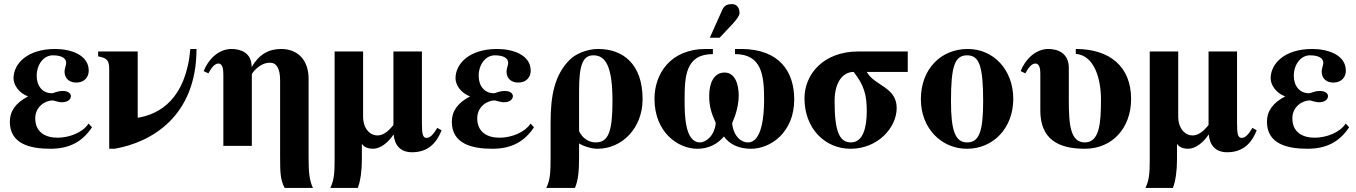

<svg xmlns="http://www.w3.org/2000/svg" viewBox="-20 -712 6619 937"><path d="M412 -109C385 -66 319 -40 261 -40C201 -40 152 -67 152 -135C152 -190 199 -222 238 -222C255 -217 271 -213 282 -213C313 -213 326 -229 326 -243C326 -255 314 -268 287 -268C257 -268 244 -257 233 -257C188 -257 159 -292 159 -342C159 -396 192 -442 238 -442C284 -442 303 -426 303 -405C303 -394 295 -378 295 -363C295 -324 324 -309 352 -309C393 -309 413 -337 413 -367C413 -444 326 -473 249 -473C112 -473 46 -400 46 -330C46 -298 72 -258 116 -242V-241C57 -210 28 -170 28 -118C28 -10 126 14 226 14C319 14 383 -21 429 -91Z M909 -473C887 -226 757 -156 657 -138H652V-461H459V-437C503 -428 513 -419 513 -372V14H539C719 -17 939 -144 939 -473Z M1209 0V-348C1209 -352 1215 -361 1226 -372C1248 -394 1272 -406 1297 -406C1330 -406 1347 -378 1347 -319V53C1347 129 1348 165 1369 205H1507C1489 165 1486 127 1486 52V-328C1486 -418 1434 -473 1352 -473C1291 -473 1244 -446 1209 -386H1208C1208 -456 1153 -473 1110 -473C1044 -473 995 -419 974 -365L997 -354C1010 -378 1026 -402 1046 -402C1068 -402 1070 -370 1070 -346V0Z M1746 -9H1747C1757 8 1781 14 1800 14C1837 14 1875 -17 1900 -55H1901C1906 -4 1933 31 1991 31C2077 31 2114 -24 2135 -76L2114 -88C2100 -65 2083 -39 2062 -39C2043 -39 2039 -58 2039 -111V-461H1900V-102C1871 -66 1847 -51 1821 -51C1788 -51 1752 -82 1752 -143V-461H1613V67C1613 135 1610 168 1592 205H1726C1739 173 1746 120 1746 68Z M2569 -109C2542 -66 2476 -40 2418 -40C2358 -40 2309 -67 2309 -135C2309 -190 2356 -222 2395 -222C2412 -217 2428 -213 2439 -213C2470 -213 2483 -229 2483 -243C2483 -255 2471 -268 2444 -268C2414 -268 2401 -257 2390 -257C2345 -257 2316 -292 2316 -342C2316 -396 2349 -442 2395 -442C2441 -442 2460 -426 2460 -405C2460 -394 2452 -378 2452 -363C2452 -324 2481 -309 2509 -309C2550 -309 2570 -337 2570 -367C2570 -444 2483 -473 2406 -473C2269 -473 2203 -400 2203 -330C2203 -298 2229 -258 2273 -242V-241C2214 -210 2185 -170 2185 -118C2185 -10 2283 14 2383 14C2476 14 2540 -21 2586 -91Z M2896 14C3015 14 3116 -86 3116 -228C3116 -398 3022 -473 2899 -473C2848 -473 2789 -451 2757 -417C2687 -344 2667 -248 2667 -113V55C2667 131 2665 166 2646 205H2786C2802 166 2806 124 2806 54V-12C2834 5 2871 14 2897 14ZM2806 -271C2806 -394 2824 -442 2876 -442C2935 -442 2969 -389 2969 -220C2969 -71 2950 -17 2887 -17C2873 -17 2831 -21 2806 -72Z M3444 -528H3492L3555 -595C3574 -616 3589 -635 3589 -648C3589 -674 3576 -692 3552 -692C3532 -692 3515 -687 3505 -664ZM3567 -473V-448C3700 -448 3709 -340 3709 -224C3709 -145 3698 -17 3630 -17C3595 -17 3559 -49 3553 -111C3570 -149 3585 -197 3585 -247C3585 -293 3571 -358 3516 -358C3463 -358 3441 -305 3441 -244C3441 -191 3452 -159 3473 -112C3468 -52 3427 -17 3396 -17C3321 -17 3321 -158 3321 -224C3321 -340 3326 -448 3459 -448V-473H3425C3249 -473 3174 -349 3174 -230C3174 -67 3288 14 3383 14C3438 14 3482 -9 3513 -46C3539 -9 3584 14 3645 14C3740 14 3856 -65 3856 -227C3856 -360 3786 -473 3596 -473Z M4410 -461H4171C3995 -461 3906 -347 3906 -232C3906 -86 4005 14 4131 14C4264 14 4356 -89 4356 -185C4356 -288 4247 -293 4210 -361H4410ZM4210 -169C4210 -93 4193 -17 4133 -17C4076 -17 4053 -71 4053 -219C4053 -316 4097 -361 4146 -361C4198 -295 4210 -247 4210 -169Z M4703 -473C4571 -473 4474 -374 4474 -228C4474 -86 4574 14 4699 14C4828 14 4925 -88 4925 -229C4925 -371 4829 -473 4703 -473ZM4700 -442C4759 -442 4778 -389 4778 -218C4778 -69 4758 -17 4700 -17C4642 -17 4621 -73 4621 -218C4621 -389 4639 -442 4700 -442Z M5196 -381C5196 -454 5140 -473 5097 -473C5031 -473 4982 -419 4961 -365L4984 -354C4997 -378 5013 -402 5033 -402C5052 -402 5057 -378 5057 -355V-173C5057 -36 5140 14 5274 14C5408 14 5500 -87 5500 -229C5500 -387 5396 -473 5230 -473V-449C5320 -442 5353 -329 5353 -226C5353 -111 5346 -17 5274 -17C5203 -17 5196 -105 5196 -225Z M5724 -9H5725C5735 8 5759 14 5778 14C5815 14 5853 -17 5878 -55H5879C5884 -4 5911 31 5969 31C6055 31 6092 -24 6113 -76L6092 -88C6078 -65 6061 -39 6040 -39C6021 -39 6017 -58 6017 -111V-461H5878V-102C5849 -66 5825 -51 5799 -51C5766 -51 5730 -82 5730 -143V-461H5591V67C5591 135 5588 168 5570 205H5704C5717 173 5724 120 5724 68Z M6547 -109C6520 -66 6454 -40 6396 -40C6336 -40 6287 -67 6287 -135C6287 -190 6334 -222 6373 -222C6390 -217 6406 -213 6417 -213C6448 -213 6461 -229 6461 -243C6461 -255 6449 -268 6422 -268C6392 -268 6379 -257 6368 -257C6323 -257 6294 -292 6294 -342C6294 -396 6327 -442 6373 -442C6419 -442 6438 -426 6438 -405C6438 -394 6430 -378 6430 -363C6430 -324 6459 -309 6487 -309C6528 -309 6548 -337 6548 -367C6548 -444 6461 -473 6384 -473C6247 -473 6181 -400 6181 -330C6181 -298 6207 -258 6251 -242V-241C6192 -210 6163 -170 6163 -118C6163 -10 6261 14 6361 14C6454 14 6518 -21 6564 -91Z"/></svg>

Font: XITS Math
Style: Bold
Weight: 700
Designer: MicroPress Inc., with final additions and corrections provided by Coen Hoffman, Elsevier (retired)
Version: Version 1.105